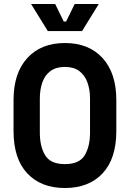

<svg xmlns="http://www.w3.org/2000/svg" viewBox="-20 -930 652 964"><path d="M306 14Q186 14 117 -59.5Q48 -133 48 -272V-428Q48 -563 117 -638.5Q186 -714 306 -714Q426 -714 495 -638.5Q564 -563 564 -428V-272Q564 -133 495 -59.5Q426 14 306 14ZM306 -106Q378 -106 405 -150Q432 -194 432 -264V-436Q432 -480 419 -516Q406 -552 378.5 -573Q351 -594 306 -594Q261 -594 233 -573Q205 -552 192.5 -516Q180 -480 180 -436V-264Q180 -194 207 -150Q234 -106 306 -106ZM220 -774 136 -910H257L300 -822H312L355 -910H476L392 -774Z"/></svg>

Font: Space Mono
Style: Bold
Weight: 700
Monospace: yes
Designer: Colophon Foundry + Benjamin Critton
Foundry: Colophon Foundry & Benjamin Critton
Version: Version 1.003; ttfautohint (v1.8.4.7-5d5b)